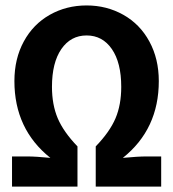

<svg xmlns="http://www.w3.org/2000/svg" viewBox="-20 -689 640 709"><path d="M299.8 -558.1Q241.2 -558.1 206.5 -507.8Q171.9 -457.5 171.9 -368.2Q171.9 -302.7 193.1 -252.4Q214.4 -202.1 266.1 -148.4V0H24.4V-111.3H81.1Q112.3 -111.3 166 -106Q33.2 -211.9 33.2 -389.6Q33.2 -472.2 67.9 -535.9Q102.5 -599.6 163.8 -634.3Q225.1 -668.9 299.8 -668.9Q374 -668.9 435.5 -634.3Q497.1 -599.6 531.7 -535.6Q566.4 -471.7 566.4 -389.6Q566.4 -211.9 433.6 -106Q489.3 -111.3 520.5 -111.3H575.2V0H333.5V-148.4Q385.3 -202.1 406.5 -252Q427.7 -301.8 427.7 -368.2Q427.7 -457.5 393.1 -507.8Q358.4 -558.1 299.8 -558.1Z"/></svg>

Font: Liberation Mono
Style: Bold
Weight: 700
Monospace: yes
Designer: Steve Matteson
Foundry: Ascender Corporation
Version: Version 2.1.5